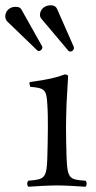

<svg xmlns="http://www.w3.org/2000/svg" viewBox="-77 -705 364 730"><path d="M176 -109C175 -139 174 -190 174 -220C174 -250 175 -281 176 -311C179 -361 182 -415 182 -415C182 -419 177 -422 169 -422C141 -411 105 -402 36 -393C34 -387 36 -381 38 -375C93 -370 100 -365 103 -307C105 -277 105 -251 105 -221C105 -191 104 -139 103 -109C101 -26 92 -23 31 -18C25 -12 25 -1 31 5C57 3 110 0 140 0C171 0 218 3 248 5C254 -1 254 -12 248 -18C187 -22 179 -25 176 -109ZM117 -685C86 -685 75 -663 75 -649C75 -644 76 -638 81 -633L183 -512C185 -510 187 -509 190 -509C201 -509 204 -519 204 -522C204 -523 204 -525 203 -528L140 -671C136 -680 128 -685 117 -685ZM-19 -679C-42 -679 -57 -661 -57 -643C-57 -637 -55 -630 -50 -624L64 -514C66 -512 68 -511 71 -511C74 -511 84 -515 84 -525C84 -526 84 -528 83 -529L5 -668C0 -677 -7 -679 -19 -679Z"/></svg>

Font: Libertinus Serif Display
Style: Regular
Weight: 400
Designer: Philipp H. Poll, Khaled Hosny
Foundry: Caleb Maclennan
Version: Version 7.050;RELEASE